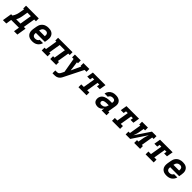

<svg xmlns="http://www.w3.org/2000/svg" viewBox="554 -2583 4852 4852"><g transform="rotate(45 2980.5 -156.5)"><path d="M-39 151 2 -101H48Q66 -126 80 -154Q94 -182 103 -210Q112 -238 118 -267Q124 -296 129 -325L145 -419H116V-520H571V-419H509L456 -101H518L477 151H357L382 0H105L81 151ZM336 -101 389 -419H264L246 -309Q242 -282 236.5 -255.5Q231 -229 224 -203Q217 -177 206.5 -151Q196 -125 183 -101Z M861 8Q837 8 813 5Q789 2 767.5 -5.5Q746 -13 727.5 -26Q709 -39 694.5 -56Q680 -73 671.5 -94Q663 -115 659 -138Q655 -161 656.5 -185Q658 -209 661 -233L678 -333Q683 -360 692.5 -387Q702 -414 719 -437.5Q736 -461 759.5 -479.5Q783 -498 809.5 -509Q836 -520 863.5 -524Q891 -528 918 -528Q950 -528 980.5 -522Q1011 -516 1037 -501Q1063 -486 1081 -462.5Q1099 -439 1108 -410.5Q1117 -382 1117 -350.5Q1117 -319 1112 -287L1099 -210H777Q774 -188 776 -166.5Q778 -145 789 -127.5Q800 -110 819.5 -101.5Q839 -93 861 -93Q877 -93 893.5 -95.5Q910 -98 925.5 -105.5Q941 -113 953 -126Q965 -139 970 -155H1088Q1079 -118 1057 -85.5Q1035 -53 1003 -31Q971 -9 934 -0.5Q897 8 861 8ZM794 -310H996Q999 -332 997.5 -353.5Q996 -375 986 -392.5Q976 -410 957 -418.5Q938 -427 916 -427Q895 -427 873 -419.5Q851 -412 834 -396Q817 -380 808 -359Q799 -338 795 -317Z M1196 0V-101H1248L1300 -419H1262V-520H1778V-419H1726L1673 -101H1712V0H1501V-101H1553L1606 -419H1420L1367 -101H1406V0Z M1796 215V114H1848Q1865 114 1882.5 110.5Q1900 107 1914 95Q1928 83 1937 67.5Q1946 52 1954 36V35L1955 34Q1955 34 1955 34Q1955 34 1955 34L1985 -26L1917 -419H1862V-520H2072V-419H2037L2053 -298L2070 -160L2189 -419H2167V-520H2378V-419H2310L2061 79Q2051 100 2039.5 120Q2028 140 2012.5 157Q1997 174 1977 186.5Q1957 199 1935.5 205.5Q1914 212 1892 213.5Q1870 215 1848 215Z M2509 0V-101H2600L2653 -419H2590L2578 -347H2476L2505 -520H2955L2926 -347H2824L2836 -419H2773L2720 -101H2798V0Z M3200 8Q3166 8 3133.5 -2Q3101 -12 3079 -35.5Q3057 -59 3050.5 -93Q3044 -127 3049 -161Q3054 -188 3067.5 -214.5Q3081 -241 3104 -259.5Q3127 -278 3153.5 -289.5Q3180 -301 3208 -307.5Q3236 -314 3263 -316.5Q3290 -319 3318 -319H3389L3393 -338Q3396 -356 3393 -374Q3390 -392 3378.5 -404.5Q3367 -417 3350 -422Q3333 -427 3315 -427Q3298 -427 3280.5 -423.5Q3263 -420 3247.5 -411Q3232 -402 3221 -387Q3210 -372 3206 -354H3088Q3093 -380 3103.5 -403.5Q3114 -427 3130.5 -448Q3147 -469 3169 -485Q3191 -501 3215 -511Q3239 -521 3264.5 -524.5Q3290 -528 3314 -528Q3336 -528 3358 -526Q3380 -524 3400 -518Q3420 -512 3438 -502Q3456 -492 3470.5 -478Q3485 -464 3495 -446Q3505 -428 3510 -407Q3515 -386 3514 -364.5Q3513 -343 3510 -321L3473 -101H3512V0H3337L3350 -82Q3338 -63 3322 -45Q3306 -27 3286 -15Q3266 -3 3244 2.5Q3222 8 3200 8ZM3235 -93Q3259 -93 3283.5 -100.5Q3308 -108 3327 -125Q3346 -142 3357 -165.5Q3368 -189 3372 -213L3373 -218H3318Q3307 -218 3296.5 -217.5Q3286 -217 3275.5 -216Q3265 -215 3254.5 -213.5Q3244 -212 3234 -209.5Q3224 -207 3213.5 -203.5Q3203 -200 3193.5 -194Q3184 -188 3177.5 -178.5Q3171 -169 3170 -158Q3167 -144 3171 -130.5Q3175 -117 3184.5 -108Q3194 -99 3207.5 -96Q3221 -93 3235 -93Z M3709 0V-101H3800L3853 -419H3790L3778 -347H3676L3705 -520H4155L4126 -347H4024L4036 -419H3973L3920 -101H3998V0Z M4196 0V-101H4248L4300 -419H4262V-520H4472V-419H4420L4402 -312Q4398 -288 4393 -263.5Q4388 -239 4381 -215.5Q4374 -192 4365.5 -168.5Q4357 -145 4349 -121L4616 -520H4778V-419H4726L4673 -101H4712V0H4501V-101H4553L4571 -208Q4575 -232 4580 -256.5Q4585 -281 4592 -304.5Q4599 -328 4607.5 -351.5Q4616 -375 4624 -399L4358 0Z M4909 0V-101H5000L5053 -419H4990L4978 -347H4876L4905 -520H5355L5326 -347H5224L5236 -419H5173L5120 -101H5198V0Z M5661 8Q5637 8 5613 5Q5589 2 5567.5 -5.5Q5546 -13 5527.5 -26Q5509 -39 5494.5 -56Q5480 -73 5471.5 -94Q5463 -115 5459 -138Q5455 -161 5456.5 -185Q5458 -209 5461 -233L5478 -333Q5483 -360 5492.5 -387Q5502 -414 5519 -437.5Q5536 -461 5559.5 -479.5Q5583 -498 5609.5 -509Q5636 -520 5663.5 -524Q5691 -528 5718 -528Q5750 -528 5780.5 -522Q5811 -516 5837 -501Q5863 -486 5881 -462.5Q5899 -439 5908 -410.5Q5917 -382 5917 -350.5Q5917 -319 5912 -287L5899 -210H5577Q5574 -188 5576 -166.5Q5578 -145 5589 -127.5Q5600 -110 5619.5 -101.5Q5639 -93 5661 -93Q5677 -93 5693.5 -95.5Q5710 -98 5725.5 -105.5Q5741 -113 5753 -126Q5765 -139 5770 -155H5888Q5879 -118 5857 -85.5Q5835 -53 5803 -31Q5771 -9 5734 -0.5Q5697 8 5661 8ZM5594 -310H5796Q5799 -332 5797.5 -353.5Q5796 -375 5786 -392.5Q5776 -410 5757 -418.5Q5738 -427 5716 -427Q5695 -427 5673 -419.5Q5651 -412 5634 -396Q5617 -380 5608 -359Q5599 -338 5595 -317Z"/></g></svg>

Font: Iosevka Etoile Oblique
Style: Bold
Weight: 700
Italic angle: -9°
Designer: Belleve Invis
Foundry: Belleve Invis
Version: Version 15.5.2; ttfautohint (v1.8.4)